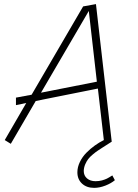

<svg xmlns="http://www.w3.org/2000/svg" viewBox="-20 -699 667 928"><path d="M481.9 -22Q460 -11.2 438.5 4.2Q417 19.5 397.5 39.3Q377.9 59.1 366 84Q354 108.9 354 133.8Q354 167.5 376.2 188.2Q398.4 209 435.1 209Q461.4 209 489.5 198Q517.6 187 535.2 171.9L522.9 148.9Q505.9 159.7 496.6 164.3Q487.3 168.9 472.9 172.9Q458.5 176.8 441.9 176.8Q416.5 176.8 400.6 163.3Q384.8 149.9 384.8 127Q385.3 110.8 391.8 95.5Q398.4 80.1 406.5 69.6Q414.6 59.1 429 47.1Q443.4 35.2 451.7 29.8Q460 24.4 474.1 15.1L520 -14.2L443.8 -679.2L381.8 -668L132.8 -241.2L57.1 -227.1V-190.9L106.9 -201.2L2.9 -22L32.2 -3.9L152.8 -210.9L453.1 -271ZM178.2 -251 409.2 -646 448.2 -304.2Z"/></svg>

Font: Comic Neue Angular Light Italic
Style: Regular
Weight: 300
Italic angle: -12°
Designer: Craig Rozynski
Foundry: Craig Rozynski
Version: Version 2.003